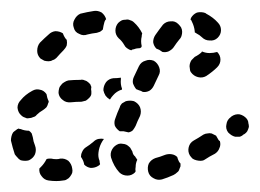

<svg xmlns="http://www.w3.org/2000/svg" viewBox="-33 -306 475 351"><path d="M61 -16Q59 -16 56 -16Q54 -16 52 -15Q48 -7 42 -1Q41 0 39 2Q38 10 43 16Q48 23 56 24Q63 25 70 25Q76 25 82 24Q86 24 89 22Q93 20 95 17Q98 13 99 10Q100 6 99 2Q98 -6 92 -12Q85 -17 77 -16Q74 -15 70 -15Q65 -15 61 -16ZM291 9Q294 7 295 3Q296 1 297 -2Q297 -5 297 -7Q295 -9 294 -11Q292 -15 291 -19Q287 -23 281 -24Q275 -25 269 -23Q259 -19 251 -17Q243 -14 239 -7Q236 0 238 8Q240 16 248 20Q255 24 263 22Q273 19 284 14Q288 12 291 9ZM200 15Q191 15 185 9Q175 -2 170 -18Q168 -26 172 -33Q176 -40 184 -43Q188 -44 192 -43Q195 -43 199 -41Q202 -39 205 -36Q207 -33 209 -29Q210 -23 214 -20Q215 -18 216 -17Q217 -15 218 -14Q215 -8 215 -1Q214 3 215 8Q215 8 214 8Q214 8 214 9Q208 15 200 15ZM147 -27Q148 -36 152 -44Q154 -48 157 -52Q152 -53 147 -52Q142 -51 138 -47Q131 -41 123 -36Q119 -33 117 -28Q115 -24 115 -19Q116 -18 117 -16Q120 -11 121 -5Q126 0 133 1Q141 1 147 -3Q149 -4 150 -6Q149 -9 149 -12Q146 -19 147 -27ZM368 -35Q371 -41 369 -48Q367 -49 366 -51Q364 -55 362 -58Q360 -59 358 -60Q356 -61 354 -62Q350 -63 346 -62Q343 -62 339 -60Q330 -54 321 -49Q314 -45 312 -37Q310 -29 314 -22Q316 -19 319 -16Q322 -14 326 -13Q330 -12 334 -12Q338 -12 341 -14Q350 -20 360 -25Q366 -29 368 -35ZM25 -62Q23 -65 20 -67Q12 -67 5 -70Q3 -70 1 -71Q-2 -70 -4 -68Q-7 -66 -9 -64Q-11 -61 -12 -57Q-13 -53 -13 -49Q-10 -36 -6 -24Q-4 -21 -1 -18Q1 -15 5 -13Q9 -12 13 -12Q17 -12 20 -13Q28 -17 31 -24Q34 -32 31 -40Q28 -47 27 -55Q26 -59 25 -62ZM419 -66Q421 -70 422 -74Q422 -78 421 -81Q421 -85 418 -89Q413 -95 405 -97Q397 -98 390 -93L389 -92Q382 -87 381 -79Q379 -71 384 -64Q387 -61 390 -59Q393 -57 397 -56Q401 -56 405 -56Q409 -57 412 -60L414 -61Q417 -63 419 -66ZM202 -64Q207 -65 210 -68Q213 -72 215 -76Q218 -84 223 -94Q226 -102 223 -110Q220 -117 212 -121Q208 -122 205 -122Q201 -122 197 -121Q193 -119 190 -117Q187 -114 186 -110Q181 -99 178 -90Q175 -83 177 -76Q180 -70 186 -66Q190 -66 193 -66Q198 -65 202 -64ZM52 -110Q54 -113 55 -117Q55 -118 56 -119Q56 -120 56 -121Q53 -127 52 -134Q52 -134 52 -134Q47 -141 40 -142Q33 -144 26 -140Q13 -133 5 -123Q-1 -117 -1 -109Q0 -100 6 -95Q9 -92 13 -91Q16 -89 20 -90Q24 -90 28 -92Q32 -93 34 -96Q39 -101 46 -105Q49 -107 52 -110ZM134 -147Q133 -150 132 -152Q130 -154 129 -155Q126 -158 122 -159Q118 -161 114 -160Q102 -160 92 -159Q88 -158 85 -156Q81 -154 79 -151Q76 -148 75 -144Q74 -140 74 -136Q75 -128 82 -123Q88 -118 97 -119Q106 -120 116 -120Q120 -121 124 -122Q127 -124 130 -127Q132 -129 133 -131Q134 -133 134 -135Q134 -137 134 -139Q133 -143 134 -147ZM161 -156Q166 -162 174 -163Q181 -163 188 -164Q188 -162 188 -161Q187 -152 190 -144Q190 -143 190 -142Q189 -142 189 -142Q180 -139 174 -132Q171 -129 168 -124Q163 -127 160 -131Q157 -136 156 -141Q156 -149 161 -156ZM212 -166 221 -185Q225 -193 233 -195Q240 -198 248 -195Q255 -191 258 -183Q261 -175 257 -168L248 -149Q245 -143 240 -140Q234 -137 228 -138Q225 -140 221 -141Q219 -142 216 -143Q212 -148 210 -154Q209 -160 212 -166ZM370 -197Q370 -205 364 -211Q357 -209 350 -209Q343 -209 336 -212Q336 -212 336 -211Q336 -211 336 -211Q331 -206 323 -202Q320 -199 317 -196Q315 -193 314 -189Q313 -185 314 -181Q314 -177 316 -174Q321 -167 329 -165Q337 -163 344 -167Q356 -175 364 -183Q370 -189 370 -197ZM89 -223Q90 -228 89 -233Q89 -234 88 -234Q84 -239 82 -245Q76 -249 68 -249Q61 -248 56 -243Q49 -237 40 -228Q35 -222 35 -213Q35 -205 41 -199Q44 -197 48 -195Q52 -194 56 -194Q60 -194 63 -196Q67 -197 70 -200Q77 -208 83 -214Q87 -218 89 -223ZM265 -261Q271 -267 279 -267Q287 -268 293 -262Q296 -259 298 -256Q300 -252 300 -248Q300 -244 299 -241Q298 -237 295 -234Q290 -228 284 -219Q281 -215 275 -212Q270 -210 264 -211Q261 -213 258 -215Q255 -216 253 -217Q248 -222 247 -229Q247 -236 251 -242Q258 -252 265 -261ZM212 -216Q209 -216 207 -214Q203 -215 199 -218Q196 -220 194 -224Q190 -231 184 -236Q178 -242 178 -250Q178 -258 183 -264Q186 -267 190 -269Q193 -270 197 -270Q201 -271 205 -269Q209 -268 212 -265Q221 -257 227 -245Q226 -242 226 -239Q224 -231 226 -222Q226 -221 226 -221Q225 -220 225 -219Q224 -219 223 -218Q217 -218 212 -216ZM327 -283Q335 -285 343 -282Q343 -281 344 -281Q357 -274 365 -265Q371 -259 371 -251Q371 -243 365 -237Q359 -231 350 -232Q342 -232 336 -238Q332 -242 326 -245Q325 -246 325 -246Q324 -246 324 -246Q323 -247 323 -247Q323 -248 323 -249Q322 -258 318 -266Q317 -269 315 -271Q315 -271 316 -272Q316 -272 316 -273Q320 -280 327 -283ZM127 -243Q119 -240 112 -244Q104 -247 102 -255Q99 -263 103 -270Q107 -278 114 -281Q126 -284 139 -286Q146 -287 153 -283Q159 -278 161 -271Q159 -269 158 -266Q156 -259 155 -252Q153 -250 150 -248Q147 -247 144 -246Q135 -245 127 -243Z"/></svg>

Font: FRB American Cursive Dashed
Style: Bold Italic
Weight: 700
Italic angle: -25°
Version: Version 2.0;Modular Font Editor K font №1